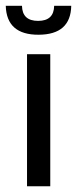

<svg xmlns="http://www.w3.org/2000/svg" viewBox="-24 -652 269 670"><path d="M52.7 -631.8Q53.7 -579.1 108.9 -579.1Q164.1 -579.1 165 -631.8H224.6Q222.7 -531.2 110.8 -530.8Q-1 -530.3 -3.9 -631.8ZM151.4 -462.9V-2H70.3V-462.9Z"/></svg>

Font: BF_TEXT
Style: Regular
Weight: 400
Foundry: EA DICE
Version: Version 1.404